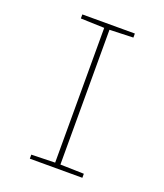

<svg xmlns="http://www.w3.org/2000/svg" viewBox="-133 -804 765 893"><g transform="rotate(20 250.0 -357.0)"><path d="M380 0V-20L263 -23V-690L380 -694V-714H120V-694L237 -690V-23L120 -20V0Z"/></g></svg>

Font: Noto Sans Mono UI Condensed Thin
Style: Regular
Weight: 250
Width: 3
Designer: Monotype Design team
Foundry: Monotype Imaging Inc.
Version: 1.000